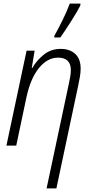

<svg xmlns="http://www.w3.org/2000/svg" viewBox="-20 -816 516 1076"><path d="M318 -606Q341 -638 378 -696Q415 -754 430 -785L431 -796H371Q357 -757 331 -704Q305 -651 285 -616L284 -606ZM296 240 418 -335Q423 -358 427.5 -384Q432 -410 432 -431Q432 -486 401.5 -514Q371 -542 320 -542Q265 -542 224.5 -509Q184 -476 161 -435H158L174 -532H129L16 0H71L128 -270Q151 -377 198.5 -435Q246 -493 305 -493Q377 -493 377 -423Q377 -405 373 -383Q369 -361 364 -338L241 240Z"/></svg>

Font: Noto Sans UI SemiCondensed Light
Style: Italic
Weight: 300
Width: 4
Designer: Monotype Design Team
Foundry: Monotype Imaging Inc.
Version: 1.001